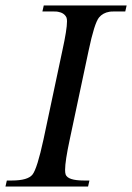

<svg xmlns="http://www.w3.org/2000/svg" viewBox="-29 -682 483 702"><path d="M131 -662H434L429 -640H386Q376 -640 371 -639Q347 -635 333 -618Q316 -597 295 -497L226 -172Q209 -93 209 -61Q209 -50 211 -44Q219 -22 278 -22H298L293 0H-9L-4 -22H14Q73 -22 90 -44Q107 -66 130 -172L199 -497Q216 -574 216 -604Q216 -613 214 -618Q206 -635 183 -639Q179 -640 168 -640H126Z"/></svg>

Font: New Athena Unicode
Style: Italic
Weight: 400
Designer: J. Rusten 1997; rev. by R. Hancock 2001, 2002, rev. by D. Mastronarde 2002-2019
Foundry: Society for Classical Studies (formerly American Philological Association)
Version: Version 5.008